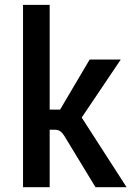

<svg xmlns="http://www.w3.org/2000/svg" viewBox="-20 -782 549 802"><path d="M378.9 0 249 -213.9Q240.7 -227.5 231.4 -233.9Q222.2 -240.2 206.5 -240.2H187.5V0H76.2V-761.7H187.5V-324.2H231L354.5 -533.2H484.4L321.3 -291L508.8 0Z"/></svg>

Font: Ufes Sans Medium
Style: Regular
Weight: 500
Designer: Ricardo Esteves & Filipe Motta
Foundry: ProDesignUfes - Ricardo Esteves, Filipe Motta (This is a derivative work, based on Roboto family, by Christian Robertson
Version: Version 2.0